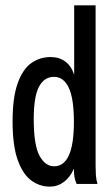

<svg xmlns="http://www.w3.org/2000/svg" viewBox="-20 -687 415 717"><path d="M166 10Q129 10 97.5 -12.5Q66 -35 46.5 -88.5Q27 -142 27 -234Q27 -323 46 -376Q65 -429 97 -451.5Q129 -474 169 -474Q201 -474 223.5 -457.5Q246 -441 257 -408V-667H337V-68Q337 -51 338 -34Q339 -17 344 0H266Q260 -14 258 -26.5Q256 -39 256 -57Q242 -25 218.5 -7.5Q195 10 166 10ZM182 -66Q256 -66 256 -232Q256 -318 237 -359Q218 -400 182 -400Q145 -400 125.5 -363Q106 -326 106 -242Q106 -145 127.5 -105.5Q149 -66 182 -66Z"/></svg>

Font: Inconsolata Condensed SemiBold
Style: Regular
Weight: 600
Width: 3
Monospace: yes
Designer: Raph Levien, Cyreal, Brenton Simpson
Foundry: Raph Levien, Cyreal, Google
Version: Version 3.100; ttfautohint (v1.8.4.7-5d5b)